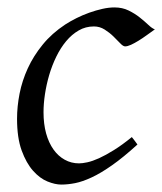

<svg xmlns="http://www.w3.org/2000/svg" viewBox="-20 -477 437 517"><path d="M397 -397.9Q386.7 -390.6 375.2 -382.3Q363.8 -374 353 -367.4Q342.3 -360.8 332.8 -356.4Q323.2 -352.1 316.9 -352.1Q311.5 -352.1 303.7 -360.4Q295.9 -368.7 285.4 -378.9Q274.9 -389.2 261.7 -397.5Q248.5 -405.8 232.9 -405.8Q210.4 -405.8 191.9 -395Q173.3 -384.3 158.2 -366.2Q143.1 -348.1 131.6 -324.5Q120.1 -300.8 112.5 -275.1Q105 -249.5 101.1 -223.6Q97.2 -197.8 97.2 -174.8Q97.2 -143.1 104.2 -117.7Q111.3 -92.3 124 -74.5Q136.7 -56.6 154.3 -46.9Q171.9 -37.1 192.9 -37.1Q201.7 -37.1 215.3 -40Q229 -43 246.8 -51Q264.6 -59.1 286.6 -72.8Q308.6 -86.4 335 -107.9Q338.9 -102.5 343.3 -97.2Q347.7 -91.8 350.1 -87.9Q312 -53.2 281.7 -32Q251.5 -10.7 226.8 0.7Q202.1 12.2 182.4 16.1Q162.6 20 145 20Q128.4 20 107.9 11.7Q87.4 3.4 69.1 -17.1Q50.8 -37.6 38.3 -71.8Q25.9 -106 25.9 -157.2Q25.9 -189.9 32.7 -224.9Q39.6 -259.8 54.9 -293.2Q70.3 -326.7 95 -356.9Q119.6 -387.2 155.8 -411.1Q169.4 -419.9 186 -428.2Q202.6 -436.5 220.5 -442.9Q238.3 -449.2 255.6 -453.1Q272.9 -457 288.1 -457Q309.6 -457 326.4 -448.7Q343.3 -440.4 356.4 -429.9Q369.6 -419.4 379.6 -409.9Q389.6 -400.4 397 -397.9Z"/></svg>

Font: Gentium Plus
Style: Italic
Weight: 400
Italic angle: -8°
Designer: J. Victor Gaultney, Annie Olsen, Iska Routamaa
Foundry: SIL International
Version: Version 1.510